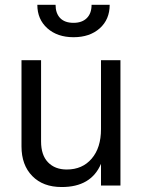

<svg xmlns="http://www.w3.org/2000/svg" viewBox="-20 -750 580 776"><path d="M388.2 -506.8V-228Q388.2 -152.8 350.6 -108.9Q313 -64.9 250 -64.9Q202.1 -64.9 174.1 -94Q146 -123 146 -178.2V-506.8H66.9V-158.2Q66.9 -83 110.4 -38.6Q153.8 5.9 229 5.9Q348.1 6.3 388.2 -87.9V0H466.8V-506.8ZM423.3 -730.5H350.1Q350.1 -695.8 330.8 -676.8Q311.5 -657.7 277.3 -657.7Q241.7 -657.7 223.1 -677Q204.6 -696.3 204.6 -730.5H130.9Q130.9 -671.9 171.4 -635.7Q211.9 -599.6 277.3 -599.6Q342.8 -599.6 383.1 -635.5Q423.3 -671.4 423.3 -730.5Z"/></svg>

Font: FAU Chimera
Style: Regular
Weight: 400
Version: Version 1.002;hotconv 1.0.117;makeotfexe 2.5.65602